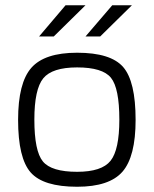

<svg xmlns="http://www.w3.org/2000/svg" viewBox="-20 -705 587 732"><path d="M497 -248Q497 -108 447 -50.5Q397 7 274 7Q145 7 97 -47.5Q49 -102 49 -248Q49 -389 99.5 -446.5Q150 -504 274 -504Q402 -504 449.5 -449.5Q497 -395 497 -248ZM111 -249Q111 -129 143.5 -89.5Q176 -50 274 -50Q368 -50 401.5 -92Q435 -134 435 -249Q435 -369 403 -408.5Q371 -448 274 -448Q179 -448 145 -406.5Q111 -365 111 -249ZM230 -685H306L185 -566H129ZM408 -685H483L362 -566H306Z"/></svg>

Font: Blinker Light
Style: Regular
Weight: 300
Designer: Juergen Huber
Foundry: supertype
Version: Version 1.017;hotconv 1.0.117;makeotfexe 2.5.65602